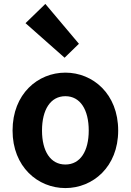

<svg xmlns="http://www.w3.org/2000/svg" viewBox="-20 -944 666 978"><path d="M313 14C453 14 582 -94 582 -279C582 -466 453 -574 313 -574C173 -574 44 -466 44 -279C44 -94 173 14 313 14ZM313 -106C237 -106 194 -174 194 -279C194 -385 237 -454 313 -454C389 -454 432 -385 432 -279C432 -174 389 -106 313 -106ZM309 -650 382 -721 211 -924 110 -826Z"/></svg>

Font: Noto Sans CJK KR Bold
Style: Regular
Weight: 700
Designer: Ryoko NISHIZUKA (kana & ideographs); Paul D. Hunt (Latin, Greek & Cyrillic); Wenlong ZHANG (bopomofo); Sandoll Communica
Foundry: Adobe Systems Incorporated
Version: Version 1.004;PS 1.004;hotconv 1.0.82;makeotf.lib2.5.63406